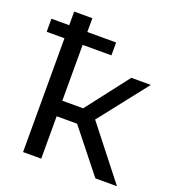

<svg xmlns="http://www.w3.org/2000/svg" viewBox="-135 -847 866 953"><g transform="rotate(20 298.5 -371.0)"><path d="M0 -601H94V0H190V-224H298L476 0H590L375 -274L576 -530H473L300 -306H190V-601H342V-669H190V-742H94V-670H0Z"/></g></svg>

Font: Chess Sans Medium
Style: Regular
Weight: 500
Designer: Wolf Bōese
Foundry: Wolf Bōese
Version: Version 7.223;Glyphs 3.3 (3306)